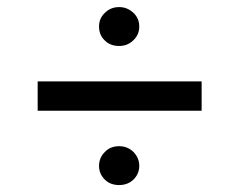

<svg xmlns="http://www.w3.org/2000/svg" viewBox="-20 -618 685 550"><path d="M321.3 -486.3Q295.9 -486.3 280.3 -502Q263.7 -517.6 263.7 -542Q263.7 -565.4 280.3 -581.1Q296.9 -597.7 321.3 -597.7Q344.7 -597.7 362.3 -581.1Q378.9 -565.4 378.9 -542Q378.9 -518.6 362.3 -502.9Q345.7 -486.3 321.3 -486.3ZM87.9 -300.8Q87.9 -322.3 87.9 -384.8Q205.1 -384.8 557.6 -384.8Q557.6 -364.3 557.6 -300.8Q440.4 -300.8 87.9 -300.8ZM321.3 -87.9Q295.9 -87.9 280.3 -103.5Q263.7 -120.1 263.7 -142.6Q263.7 -166 280.3 -182.6Q295.9 -199.2 321.3 -199.2Q345.7 -199.2 362.3 -182.6Q378.9 -166 378.9 -142.6Q378.9 -120.1 362.3 -103.5Q345.7 -87.9 321.3 -87.9Z"/></svg>

Font: Overpass
Style: Regular
Weight: 400
Designer: Delve Withrington, Thomas Jockin
Version: Version 3.000;DELV;Overpass; ttfautohint (v1.5)